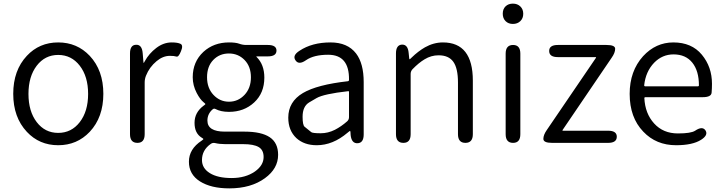

<svg xmlns="http://www.w3.org/2000/svg" viewBox="-20 -788 3989 1059"><path d="M128 -61Q53 -141 53 -270.5Q53 -400 128 -480Q197 -554 301 -554Q405 -554 475 -480Q550 -400 550 -270.5Q550 -141 475 -61Q405 13 301 13Q197 13 128 -61ZM182.5 -114.5Q228 -55 301 -55Q374 -55 420 -114.5Q466 -174 466 -270Q466 -366 420 -425.5Q374 -485 301 -485Q228 -485 182.5 -425.5Q137 -366 137 -270Q137 -174 182.5 -114.5Z M738 0Q697 0 697 -48V-493Q697 -540 730 -541Q763 -543 767 -495L771 -447Q771 -441 772.5 -441Q774 -441 779 -451Q802 -493 842 -523.5Q882 -554 927 -554Q960 -554 976 -546Q992 -538 978 -505Q965 -472 953 -476Q941 -480 917 -480Q879 -480 844 -451Q804 -418 785 -370Q778 -352 778 -333V-48Q778 0 738 0Z M1245 251Q1144 251 1083 212.5Q1022 174 1022 104Q1022 34 1092 -12Q1102 -19 1102 -21Q1102 -23 1092 -29Q1053 -53 1053 -110.5Q1053 -168 1103 -205Q1113 -212 1113 -214Q1113 -216 1103 -224Q1084 -239 1065 -275Q1043 -317 1043 -362Q1043 -447 1102 -502Q1159 -554 1243 -554Q1280 -554 1299 -547Q1318 -540 1338 -540H1457Q1505 -540 1505 -509Q1505 -477 1457 -477H1396Q1391 -477 1395 -474Q1438 -432 1438 -360Q1438 -275 1382 -223Q1326 -171 1243 -171Q1198 -171 1168 -187Q1160 -191 1153 -185Q1124 -160 1124 -123Q1124 -62 1220 -62H1328Q1422 -62 1468 -31Q1514 0 1514 66Q1514 142 1441 195Q1364 251 1245 251ZM1386 158Q1434 124 1434 78Q1434 39 1406.5 23Q1379 7 1321 7H1222Q1191 7 1166 1Q1153 -2 1142 6Q1094 40 1094 95Q1094 140 1137.5 167Q1181 194 1257.5 194Q1334 194 1386 158ZM1157.5 -264.5Q1193 -227 1243 -227Q1293 -227 1328.5 -264.5Q1364 -302 1364 -361.5Q1364 -421 1329 -457Q1294 -493 1242.5 -493Q1191 -493 1156.5 -457.5Q1122 -422 1122 -362Q1122 -302 1157.5 -264.5Z M1727 13Q1658 13 1615 -26Q1570 -68 1570 -139Q1570 -227 1651 -275Q1729 -321 1899 -340Q1905 -341 1905 -348Q1907 -486 1790 -486Q1711 -486 1668 -456Q1628 -428 1610 -455Q1591 -482 1632 -508Q1701 -554 1803 -554Q1897 -554 1944 -493Q1986 -438 1986 -335V-47Q1986 0 1953 2Q1919 4 1914 -43L1913 -60Q1912 -66 1910.5 -66Q1909 -66 1897 -56Q1816 13 1727 13ZM1749 -53Q1789 -53 1827 -72Q1862 -90 1895 -119Q1905 -128 1905 -142V-281Q1905 -286 1900 -285Q1766 -270 1726 -247Q1705 -235 1685 -223Q1649 -201 1649 -144Q1649 -98 1660 -89Q1678 -74 1697 -59Q1705 -53 1749 -53Z M2205 0Q2164 0 2164 -48V-493Q2164 -540 2197 -542Q2230 -543 2234 -496L2237 -467Q2238 -461 2239.5 -461Q2241 -461 2251 -471Q2286 -505 2324 -527Q2372 -554 2423 -554Q2588 -554 2588 -343V-48Q2588 0 2547 0Q2506 0 2506 -48V-333Q2506 -411 2480.5 -447Q2455 -483 2399 -483Q2358 -483 2322 -461Q2290 -442 2255 -406Q2245 -395 2245 -380V-48Q2245 0 2205 0Z M2810 0Q2769 0 2769 -48V-492Q2769 -540 2810 -540Q2850 -540 2850 -492V-48Q2850 0 2810 0ZM2809 -656Q2784 -656 2768.5 -671.5Q2753 -687 2753 -712.5Q2753 -738 2768.5 -753Q2784 -768 2809 -768Q2834 -768 2850 -752.5Q2866 -737 2866 -712Q2866 -687 2850 -671.5Q2834 -656 2809 -656Z M3025 0Q2977 0 2977 -22Q2977 -44 2996 -71L3267 -469Q3270 -473 3265 -473H3057Q3009 -473 3009 -507Q3009 -540 3057 -540H3325Q3373 -540 3373 -519Q3373 -497 3354 -470L3083 -71Q3080 -67 3085 -67H3334Q3382 -67 3382 -34Q3382 0 3334 0Z M3709 13Q3599 13 3528 -62Q3453 -140 3453 -270Q3453 -396 3527 -478Q3597 -554 3694 -554Q3795 -554 3851 -486.5Q3907 -419 3907 -326Q3907 -301 3905 -277Q3903 -252 3856 -252H3539Q3534 -252 3534 -247Q3538 -162 3588 -107Q3638 -52 3719 -52Q3791 -52 3814 -67Q3854 -94 3871 -69Q3888 -43 3847 -17Q3800 13 3709 13ZM3533 -317Q3533 -312 3538 -312H3830Q3835 -312 3835 -317Q3835 -397 3798.5 -442.5Q3762 -488 3695 -488Q3633 -488 3588 -442Q3541 -393 3533 -317Z"/></svg>

Font: Resource Han Rounded JP Normal
Style: Regular
Weight: 350
Designer: Cyano Hao (round all glyphs); Ryoko NISHIZUKA 西塚涼子 (kana, bopomofo & ideographs); Paul D. Hunt (Latin, Greek & Cyrillic)
Foundry: Cyano Hao
Version: 0.990